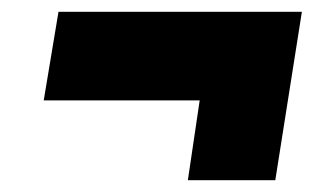

<svg xmlns="http://www.w3.org/2000/svg" viewBox="-20 -474 552 325"><path d="M54 -304 79 -454H491L446 -169H298L318 -304Z"/></svg>

Font: Georama ExtraBold
Style: Italic
Weight: 800
Italic angle: -9°
Version: Version 1.001